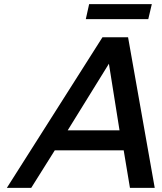

<svg xmlns="http://www.w3.org/2000/svg" viewBox="-20 -902 776 922"><path d="M692 -810 709 -882H408L392 -810ZM723 0 595 -723H472L13 0H130L243 -180H574L604 0ZM554 -276H305L503 -596Z"/></svg>

Font: Perun Medium Italic
Style: Regular
Weight: 500
Italic angle: -12°
Foundry: Copyright (c) Stefan Peev, Context Ltd, 2016
Version: Version 1.026